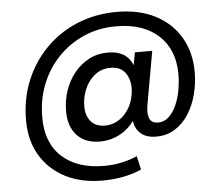

<svg xmlns="http://www.w3.org/2000/svg" viewBox="-57 -712 1138 982"><g transform="rotate(-5 512.0 -220.5)"><path d="M431 206Q321 206 239.5 164Q158 122 112.5 45.5Q67 -31 67 -135Q67 -244 105 -337Q143 -430 212 -500Q281 -570 374 -608.5Q467 -647 578 -647Q692 -647 775 -604Q858 -561 903 -484Q948 -407 948 -307Q948 -248 933.5 -192Q919 -136 890.5 -91.5Q862 -47 820 -20.5Q778 6 724 6Q673 6 644.5 -19Q616 -44 611 -85Q581 -42 534.5 -18Q488 6 435 6Q359 6 317 -39.5Q275 -85 275 -163Q275 -218 292 -268.5Q309 -319 341 -358.5Q373 -398 416.5 -421Q460 -444 514 -444Q610 -444 640 -368L652 -433H741L692 -157Q685 -116 695 -90.5Q705 -65 740 -65Q771 -65 794.5 -87Q818 -109 833.5 -144Q849 -179 856.5 -220.5Q864 -262 864 -302Q864 -429 785 -501.5Q706 -574 567 -574Q477 -574 401 -540.5Q325 -507 269 -448.5Q213 -390 182 -312Q151 -234 151 -144Q150 -12 229 60Q308 132 446 132Q490 132 533.5 123Q577 114 615 97L631 167Q586 187 535 196.5Q484 206 431 206ZM468 -73Q507 -73 540 -94.5Q573 -116 594 -153.5Q615 -191 619 -239Q623 -291 598.5 -328Q574 -365 520 -365Q474 -365 440 -338Q406 -311 388 -269Q370 -227 370 -180Q370 -132 395 -102.5Q420 -73 468 -73Z"/></g></svg>

Font: DeepMind Sans Medium
Style: Italic
Weight: 500
Italic angle: -10°
Designer: Jonny Pinhorn / Modifications: Colophon Foundry
Foundry: Colophon Foundry
Version: Version 1.002; ttfautohint (v1.8.2)